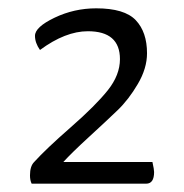

<svg xmlns="http://www.w3.org/2000/svg" viewBox="-20 -730 441 461"><path d="M76 -610Q64 -627 64 -644Q64 -665 111 -687.5Q158 -710 211 -710Q279 -710 306 -681.5Q333 -653 333 -602Q333 -566 311 -528.5Q289 -491 262.5 -465.5Q236 -440 194 -401.5Q152 -363 132 -341H346Q350 -323 350 -317Q350 -289 331 -289H56Q52 -297 52 -309Q52 -331 62 -341Q90 -372 150 -424.5Q210 -477 239 -513.5Q268 -550 268 -588Q268 -655 191 -655Q137 -655 76 -610Z"/></svg>

Font: Yanone Kaffeesatz Light
Style: Regular
Weight: 300
Designer: Yanone (Cyrillic: Daniel Pouzeot)
Foundry: Yanone
Version: Version 1.003;PS 001.003;hotconv 1.0.88;makeotf.lib2.5.64775